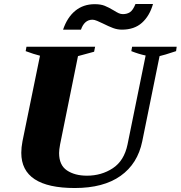

<svg xmlns="http://www.w3.org/2000/svg" viewBox="-20 -935 908 965"><path d="M456 -914Q486 -914 506 -906Q526 -898 551 -883Q567 -873 577 -868.5Q587 -864 598 -864Q618 -864 633 -873.5Q648 -883 661 -915H749Q732 -855 693.5 -820.5Q655 -786 593 -786Q570 -786 548.5 -794Q527 -802 497 -817Q483 -824 468.5 -830Q454 -836 445 -836Q424 -836 409.5 -823Q395 -810 387 -786H297Q318 -848 358.5 -881Q399 -914 456 -914ZM87 -167Q87 -194 93 -225L181 -655Q149 -663 109 -678L113 -700H458L453 -675L372 -653L282 -209Q277 -182 277 -166Q277 -105 316.5 -78.5Q356 -52 417 -52Q490 -52 547 -89.5Q604 -127 621 -209L712 -656Q678 -663 640 -678L644 -700H868L865 -678Q802 -657 782 -653L695 -225Q672 -112 586 -51Q500 10 356 10Q87 10 87 -167Z"/></svg>

Font: Trirong Black
Style: Italic
Weight: 900
Italic angle: -12°
Designer: Katatrad Team
Foundry: CadsonDemak
Version: Version 1.001